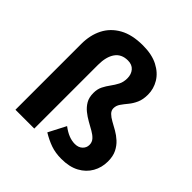

<svg xmlns="http://www.w3.org/2000/svg" viewBox="-215 -971 1146 1146"><g transform="rotate(45 358.0 -398.0)"><path d="M477 14Q427 14 387 0Q347 -14 306 -39L363 -149Q392 -127 418.5 -116.5Q445 -106 471 -106Q501 -106 519 -123Q537 -140 537 -164Q537 -187 522.5 -203Q508 -219 485 -232Q462 -245 436 -259.5Q410 -274 387 -292.5Q364 -311 349 -336.5Q334 -362 334 -400Q334 -433 346.5 -457.5Q359 -482 375 -503.5Q391 -525 403.5 -549Q416 -573 416 -605Q416 -639 397 -661Q378 -683 343 -683Q289 -683 262 -644.5Q235 -606 235 -538V0H76V-556Q76 -630 105 -687Q134 -744 193 -777Q252 -810 343 -810Q419 -810 470 -783.5Q521 -757 546.5 -714.5Q572 -672 572 -623Q572 -582 559 -553Q546 -524 528 -502.5Q510 -481 496.5 -461.5Q483 -442 483 -420Q483 -401 497.5 -386.5Q512 -372 535 -359.5Q558 -347 583.5 -332.5Q609 -318 632 -297Q655 -276 670 -246Q685 -216 685 -172Q685 -121 661 -78.5Q637 -36 591 -11Q545 14 477 14Z"/></g></svg>

Font: Noto Sans KR ExtraBold
Style: Regular
Weight: 800
Designer: Ryoko NISHIZUKA  (kana, bopomofo & ideographs); Paul D. Hunt (Latin, Greek & Cyrillic); Sandoll Communications , Soo-you
Foundry: Adobe
Version: Version 2.004-H2;hotconv 1.0.118;makeotfexe 2.5.65603